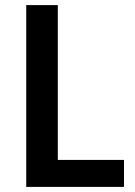

<svg xmlns="http://www.w3.org/2000/svg" viewBox="-20 -734 532 754"><path d="M83 0V-714H207V-106H467V0Z"/></svg>

Font: Noto Sans SemiCondensed SemiBold
Style: Regular
Weight: 600
Width: 4
Designer: Monotype Design Team
Foundry: Monotype Imaging Inc.
Version: Version 2.013; ttfautohint (v1.8.4.7-5d5b)